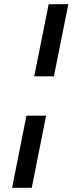

<svg xmlns="http://www.w3.org/2000/svg" viewBox="-20 -770 346 915"><path d="M236.8 -406.2H143.1L211.9 -750H305.7ZM131.3 125H37.6L106 -218.8H199.7Z"/></svg>

Font: Juliett
Style: Bold Italic
Weight: 700
Italic angle: -11.25°
Designer: GGBotNet
Foundry: GGBotNet
Version: 0.60